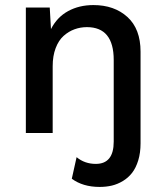

<svg xmlns="http://www.w3.org/2000/svg" viewBox="-20 -530 659 765"><path d="M83 0V-500H178.2L183.1 -414.1Q207.5 -461.9 251.5 -485.8Q295.4 -509.8 352.1 -509.8Q435.5 -509.8 487.8 -462.2Q540 -414.6 540 -324.2V41Q540 79.1 530.8 109.1Q521.5 139.2 506.3 158.7Q491.2 178.2 469.7 191.2Q448.2 204.1 425.5 209.5Q402.8 214.8 377 214.8Q310.1 214.8 266.1 182.1L285.2 96.2Q317.4 123 361.8 123Q433.1 123 433.1 34.2V-291Q433.1 -421.9 326.2 -421.9Q300.3 -421.9 276.9 -413.3Q253.4 -404.8 233.4 -387Q213.4 -369.1 201.7 -338.1Q189.9 -307.1 189.9 -266.1V0Z"/></svg>

Font: Work Sans Medium
Style: Regular
Weight: 500
Designer: Wei Huang
Foundry: Wei Huang
Version: Version 2.012